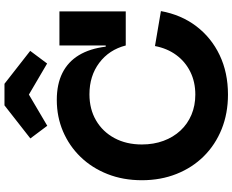

<svg xmlns="http://www.w3.org/2000/svg" viewBox="-112 -939 1063 879"><g transform="rotate(-90 419.5 -499.5)"><path d="M426 12.7Q339.9 12.7 268 -16.2Q196.1 -45.2 143.7 -97.9Q91.4 -150.7 62.7 -222.9Q33.9 -295.1 33.9 -381.5Q33.9 -467.5 62.1 -538.8Q90.2 -610.1 140.4 -662Q190.6 -713.9 257.4 -742.5Q324.2 -771 401.5 -771Q473.7 -771 525 -745.3Q576.2 -719.6 606.4 -669.7Q636.5 -619.8 645.4 -547H682.3L650.8 -455.3Q631.4 -531.3 571.5 -576.4Q511.6 -621.5 427.4 -621.5Q359.3 -621.5 307.6 -591.2Q255.8 -560.9 226.7 -506.8Q197.6 -452.6 197.6 -381.5Q197.6 -327.5 214.2 -282.6Q230.8 -237.6 261.2 -204.9Q291.6 -172.2 333.6 -154.5Q375.5 -136.8 426 -136.8Q483.8 -136.8 530.2 -159.7Q576.6 -182.6 607.1 -224.1Q637.6 -265.6 648.2 -321.5L808.2 -294.3Q791.5 -201.8 739.2 -132.7Q686.8 -63.7 606.8 -25.5Q526.7 12.7 426 12.7ZM650.8 -455.3V-758.9H806.8V-455.3ZM475.4 -1010.5 626.1 -892.7 568.2 -815.3 426 -898.7 283.2 -814.6 225.2 -892 376.6 -1010.5Z"/></g></svg>

Font: Hepta Slab ExtraLight
Style: Regular
Weight: 200
Designer: Michael LaGattuta
Foundry: Michael LaGattuta
Version: Version 1.100